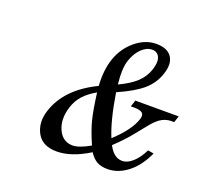

<svg xmlns="http://www.w3.org/2000/svg" viewBox="-109 -729 928 869"><g transform="rotate(20 355.0 -294.0)"><path d="M386.7 -67.4Q359.9 -128.4 348.4 -173.6Q336.9 -218.8 326.2 -301.3Q287.6 -279.3 265.4 -254.6Q243.2 -230 231.9 -195.3Q211.9 -132.8 233.6 -85.2Q255.4 -37.6 303.7 -37.6Q334 -37.6 386.7 -67.4ZM402.3 -367.2Q455.6 -392.1 485.4 -419.9Q515.1 -447.8 527.6 -486.1Q540 -524.4 530.3 -546.4Q520.5 -568.4 494.6 -568.4Q468.8 -568.4 444.6 -545.2Q420.4 -522 407.2 -481.9Q394 -441.9 402.3 -367.2ZM458 -128.9Q532.2 -196.8 550.8 -255.4Q557.1 -275.4 547.1 -284.9Q537.1 -294.4 505.9 -294.4H491.2L501.5 -325.7H710.4L700.2 -294.4H684.1Q648.4 -293 620.1 -266.6Q617.7 -264.2 615 -262Q612.3 -259.8 609.1 -256.1Q606 -252.4 602.8 -249Q599.6 -245.6 593.8 -238.3Q587.9 -231 580.8 -222.4Q573.7 -213.9 545.4 -178.7Q517.1 -143.6 471.2 -100.1Q497.6 -48.8 538.1 -48.8Q563 -48.8 588.1 -71.3Q613.3 -93.8 632.8 -133.8L661.1 -128.9Q631.3 -63 585.2 -27.1Q539.1 8.8 488.3 8.8Q458 8.8 437.7 -2.2Q417.5 -13.2 399.9 -40Q315.9 12.2 245.6 12.5Q175.3 12.7 149.2 -36.1Q123 -85 143.1 -146Q181.2 -263.2 323.2 -331.5Q313 -483.9 402.8 -559.6Q450.2 -599.6 503.7 -599.6Q557.1 -599.6 578.1 -569.1Q599.1 -538.6 582.5 -486.8Q565.9 -435.1 524.9 -400.1Q483.9 -365.2 406.7 -331.5Q427.7 -200.7 458 -128.9Z"/></g></svg>

Font: RIT Rachana
Style: Italic
Weight: 400
Designer: Hussain KH
Version: 1.5.2